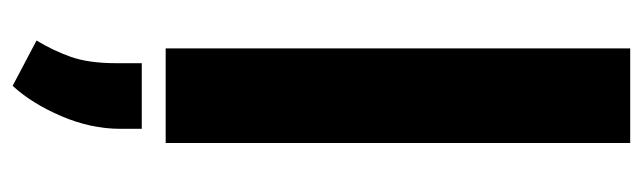

<svg xmlns="http://www.w3.org/2000/svg" viewBox="-384 -406 1037 310"><g transform="rotate(90 135.0 -251.5)"><path d="M211.4 -750V0H58.6V-750ZM188.5 38.6V73.2Q188.5 120.6 168 168.5Q147.5 216.3 119.1 247.1L45.9 208.5Q62 182.1 72.3 153.1Q82.5 124 82.5 81.1V38.6Z"/></g></svg>

Font: Vazirmatn UI ExtraBold
Style: Regular
Weight: 800
Designer: Saber Rastikerdar
Foundry: Saber Rastikerdar
Version: Version 33.003